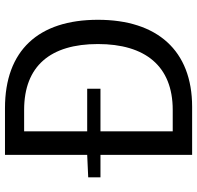

<svg xmlns="http://www.w3.org/2000/svg" viewBox="-30 -742 773 752"><g transform="rotate(-90 356.0 -366.5)"><path d="M217 -76V-359H384V-411H217V-658H301C473 -658 559 -555 559 -369C559 -184 473 -76 301 -76ZM125 -733V-411L37 -407V-359H125V0H313C534 0 654 -137 654 -369C654 -602 534 -733 308 -733Z"/></g></svg>

Font: Noto Sans CJK TC Regular
Style: Regular
Weight: 400
Designer: Ryoko NISHIZUKA (kana & ideographs); Paul D. Hunt (Latin, Greek & Cyrillic); Wenlong ZHANG (bopomofo); Sandoll Communica
Foundry: Adobe Systems Incorporated
Version: Version 1.001;PS 1.001;hotconv 1.0.78;makeotf.lib2.5.61930